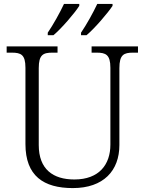

<svg xmlns="http://www.w3.org/2000/svg" viewBox="-20 -951 740 981"><path d="M394 -784V-771H422C465 -807 532 -886 555 -921V-931H477C456 -886 422 -825 394 -784ZM224 -784V-771H253C296 -807 363 -886 385 -921V-931H307C286 -886 252 -825 224 -784ZM352 10C509 10 590 -79 590 -210V-603C590 -672 613 -682 660 -682H685V-714H448V-682H474C520 -682 544 -672 544 -605V-212C544 -111 487 -34 360 -34C251 -34 178 -86 178 -210V-603C178 -672 201 -682 248 -682H274V-714H14V-682H40C87 -682 110 -672 110 -605V-215C110 -52 203 10 352 10Z"/></svg>

Font: Noto Serif Light
Style: Regular
Weight: 300
Designer: Monotype Design Team
Foundry: Monotype Imaging Inc.
Version: Version 2.013